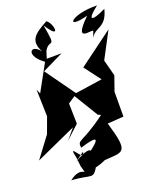

<svg xmlns="http://www.w3.org/2000/svg" viewBox="-148 -876 949 1222"><g transform="rotate(-15 326.5 -265.5)"><path d="M212 0 295 -91 280 -228 342 -278 180 -467 317 -549 208 -539 119 -337 103 -367 124 -186 94 -75 2 73 265 -75ZM228 -590C265 -666 299 -575 252 -750C347 -625 319 -749 276 -771C179 -708 150 -671 201 -592C137 -664 85 -586 212 -518ZM287 91C281 166 196 -8 237 120L248 176C282 269 257 163 167 248C314 243 303 287 349 190C285 245 451 159 400 180C534 157 572 179 485 -41L593 -58L579 -225L605 -327L567 -434L645 -619L427 -426L520 -323L318 -275L438 -112L458 -105C298 39 268 5 282 64C467 -12 353 83 297 133C337 154 388 27 229 141ZM537 -590C563 -657 634 -628 653 -752C558 -694 523 -702 614 -785C432 -773 374 -679 536 -738C389 -567 569 -662 547 -629Z"/></g></svg>

Font: Asimov Silicon
Style: Regular
Weight: 400
Designer: Google
Version: Version 2.000980; 2014